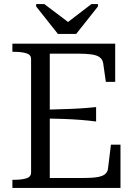

<svg xmlns="http://www.w3.org/2000/svg" viewBox="-20 -925 666 945"><path d="M265 -758H355L462 -893V-905H430L310 -813H320L198 -905H158V-893ZM573 -213V0H41V-40H50Q85 -40 109 -47Q133 -54 133 -76V-634Q133 -656 109 -663Q85 -670 50 -670H41V-710H547V-522H501L488 -613Q485 -632 471.5 -642.5Q458 -653 431.5 -657Q405 -661 362 -661H225V-49H387Q419 -49 442 -51Q465 -53 480 -58.5Q495 -64 503 -74Q511 -84 512 -99L526 -213ZM204 -385Q253 -387 295 -388Q337 -389 376 -391.5Q415 -394 453 -398V-327Q415 -332 376 -335Q337 -338 295 -339.5Q253 -341 204 -342Z"/></svg>

Font: Roboto Serif 72pt
Style: Regular
Weight: 400
Designer: Greg Gazdowicz
Foundry: Commercial Type
Version: Version 1.008